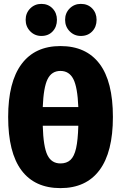

<svg xmlns="http://www.w3.org/2000/svg" viewBox="-20 -950 623 988"><path d="M561 -348Q561 -167 492 -74.5Q423 18 291 18Q159 18 90.5 -73.5Q22 -165 22 -348Q22 -528 91 -620.5Q160 -713 291 -713Q423 -713 492 -622Q561 -531 561 -348ZM200 -399H383Q379 -501 357.5 -543Q336 -585 291 -585Q246 -585 225 -543Q204 -501 200 -399ZM383 -303H200Q203 -195 224 -152Q245 -109 291 -109Q323 -109 342.5 -127Q362 -145 371.5 -187Q381 -229 383 -303ZM273 -848Q273 -812 251 -788.5Q229 -765 193 -765Q159 -765 135.5 -789Q112 -813 112 -848Q112 -883 135.5 -906.5Q159 -930 193 -930Q228 -930 250.5 -906.5Q273 -883 273 -848ZM477 -848Q477 -812 454.5 -788.5Q432 -765 396 -765Q362 -765 338.5 -789Q315 -813 315 -848Q315 -883 338.5 -906.5Q362 -930 396 -930Q432 -930 454.5 -906.5Q477 -883 477 -848Z"/></svg>

Font: Fira Sans Compressed ExtraBold
Style: Regular
Weight: 800
Width: 1
Designer: bBox Type GmbH & Carrois Corporate GbR & Edenspiekermann AG
Foundry: bBox Type GmbH & Carrois Corporate GbR & Edenspiekermann AG
Version: Version 4.301